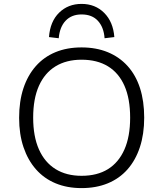

<svg xmlns="http://www.w3.org/2000/svg" viewBox="-20 -956 838 984"><path d="M398 8Q324 8 265 -16.5Q206 -41 164.5 -88Q123 -135 100.5 -201.5Q78 -268 78 -352Q78 -437 100 -503.5Q122 -570 163.5 -617Q205 -664 264 -688.5Q323 -713 398 -713Q473 -713 532.5 -688.5Q592 -664 634 -617.5Q676 -571 697.5 -504.5Q719 -438 719 -353Q719 -269 697 -202Q675 -135 633.5 -88Q592 -41 532.5 -16.5Q473 8 398 8ZM398 -55Q478 -55 533 -89Q588 -123 617.5 -189.5Q647 -256 647 -353Q647 -450 618 -516Q589 -582 533.5 -616Q478 -650 398 -650Q320 -650 264.5 -616Q209 -582 179.5 -516Q150 -450 150 -353Q150 -257 179.5 -190.5Q209 -124 264.5 -89.5Q320 -55 398 -55ZM281 -760 231 -766Q237 -846 283 -891Q329 -936 398 -936Q468 -936 514 -890Q560 -844 566 -766L516 -760Q512 -816 482 -849Q452 -882 398 -882Q347 -882 316.5 -850Q286 -818 281 -760Z"/></svg>

Font: Nunito Sans 8pt Light
Style: Regular
Weight: 300
Version: Version 3.101;gftools[0.9.27]